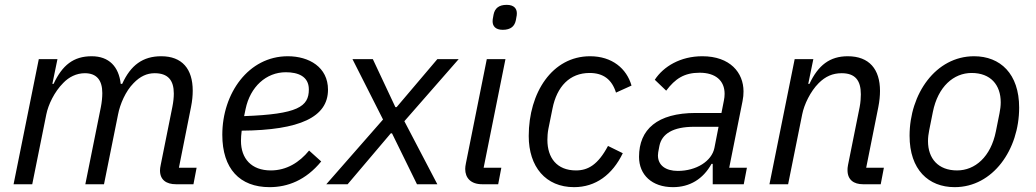

<svg xmlns="http://www.w3.org/2000/svg" viewBox="-20 -760 4273 792"><path d="M113 0 171 -288C179 -328 204 -381 241 -418C264 -442 295 -458 330 -458C379 -458 402 -429 402 -376C402 -359 400 -338 396 -318L332 0H409L467 -288C475 -330 498 -384 531 -417C558 -445 586 -458 618 -458C673 -458 697 -429 697 -374C697 -358 695 -339 691 -319L643 -80C641 -70 640 -64 640 -57C640 -18 666 0 706 0H778L791 -68H718L768 -319C773 -344 775 -366 775 -386C775 -476 731 -528 645 -528C569 -528 519 -491 484 -414H478C470 -485 430 -528 358 -528C283 -528 237 -491 201 -414H196L217 -516H140L36 0Z M1092 12C1166 12 1241 -16 1305 -94L1255 -139C1215 -90 1162 -57 1097 -57C1017 -57 974 -106 974 -179C974 -190 975 -207 977 -221C1217 -223 1333 -277 1333 -390C1333 -483 1255 -528 1167 -528C1005 -528 897 -375 897 -204C897 -64 969 12 1092 12ZM1159 -462C1208 -462 1254 -446 1254 -391C1254 -320 1208 -289 987 -281L993 -310C1012 -402 1078 -462 1159 -462Z M1414 0 1592 -210H1597L1700 0H1784L1648 -260L1872 -516H1784L1616 -318H1611L1518 -516H1434L1560 -267L1326 0Z M2054 -637C2087 -637 2103 -652 2108 -677C2112 -696 2112 -701 2112 -705C2112 -724 2101 -740 2070 -740C2037 -740 2021 -725 2016 -700C2012 -681 2012 -676 2012 -672C2012 -653 2023 -637 2054 -637ZM2035 0 2048 -68H1975L2065 -516H1988L1902 -87C1900 -77 1899 -70 1899 -63C1899 -26 1922 0 1969 0Z M2348 12C2437 12 2506 -39 2549 -128L2488 -158C2447 -81 2406 -57 2356 -57C2277 -57 2238 -109 2238 -183C2238 -195 2239 -213 2242 -228L2259 -312C2277 -403 2330 -459 2412 -459C2469 -459 2504 -432 2521 -378L2585 -407C2565 -477 2505 -528 2414 -528C2258 -528 2161 -378 2161 -199C2161 -72 2231 12 2348 12Z M2756 12C2825 12 2880 -21 2915 -84H2920V0H3048L3061 -68H2988L3043 -343C3046 -358 3047 -370 3047 -383C3047 -460 2992 -528 2877 -528C2787 -528 2717 -486 2681 -431L2728 -386C2765 -435 2802 -460 2866 -460C2931 -460 2969 -428 2969 -373C2969 -363 2968 -355 2966 -345L2956 -294H2850C2691 -294 2616 -226 2616 -113C2616 -39 2669 12 2756 12ZM2776 -55C2726 -55 2694 -78 2694 -119C2694 -126 2695 -133 2700 -158C2710 -208 2756 -237 2843 -237H2944L2927 -150C2916 -95 2852 -55 2776 -55Z M3231 0 3289 -288C3297 -329 3323 -383 3357 -417C3385 -445 3415 -458 3452 -458C3507 -458 3531 -429 3531 -371C3531 -359 3530 -338 3526 -318L3478 -79C3476 -69 3476 -64 3476 -58C3476 -18 3502 0 3540 0H3613L3626 -68H3553L3603 -318C3608 -343 3610 -366 3610 -385C3610 -474 3566 -528 3477 -528C3403 -528 3355 -491 3319 -414H3314L3335 -516H3258L3154 0Z M3918 12C4076 12 4184 -143 4184 -316C4184 -456 4106 -528 3998 -528C3840 -528 3732 -373 3732 -200C3732 -60 3810 12 3918 12ZM3928 -57C3850 -57 3808 -106 3808 -178C3808 -193 3810 -208 3813 -223L3828 -298C3849 -403 3914 -459 3988 -459C4066 -459 4108 -410 4108 -338C4108 -323 4106 -308 4103 -293L4088 -218C4067 -113 4002 -57 3928 -57Z"/></svg>

Font: Braiins Sans
Style: Italic
Weight: 400
Italic angle: -11.31°
Designer: Mike Abbink, Paul van der Laan, Pieter van Rosmalen, Jiri Chlebus, Lubos Buracinsky
Foundry: Bold Monday, Sudetype
Version: Version 1.000;hotconv 1.0.109;makeotfexe 2.5.65596